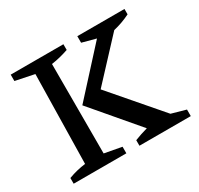

<svg xmlns="http://www.w3.org/2000/svg" viewBox="-140 -821 1027 991"><g transform="rotate(-30 373.5 -325.0)"><path d="M32 0V-34Q59 -44 84 -50Q109 -56 134 -59L144 -589L32 -612V-650H346V-616Q323 -608 297.5 -601.5Q272 -595 244 -591V-58L346 -39V0ZM424 0V-33Q462 -48 502 -59L273 -328L511 -589L429 -611V-650H710V-618Q662 -594 610 -582L396 -352L645 -63L730 -39V0Z"/></g></svg>

Font: Piazzolla Medium
Style: Regular
Weight: 500
Designer: Juan Pablo del Peral
Foundry: Huerta Tipografica
Version: Version 1.330